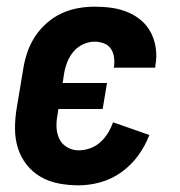

<svg xmlns="http://www.w3.org/2000/svg" viewBox="-20 -548 540 576"><path d="M216 8Q186 8 156.5 2.5Q127 -3 102 -17.5Q77 -32 59.5 -54.5Q42 -77 33.5 -104.5Q25 -132 25 -162.5Q25 -193 30 -223L50 -343Q54 -368 62.5 -392.5Q71 -417 85.5 -439Q100 -461 120.5 -479Q141 -497 165 -508Q189 -519 214 -523.5Q239 -528 264 -528Q290 -528 315 -524.5Q340 -521 363 -511.5Q386 -502 404 -486.5Q422 -471 433 -449.5Q444 -428 447.5 -402.5Q451 -377 446 -351Q446 -350 446 -348Q446 -346 445 -345H321Q321 -345 321.5 -346Q322 -347 322 -348Q324 -362 322 -376.5Q320 -391 312.5 -402Q305 -413 291.5 -418Q278 -423 264 -423Q246 -423 229 -415Q212 -407 200 -392.5Q188 -378 181.5 -361Q175 -344 172 -326L168 -299H301L288 -221H155L153 -206Q149 -187 149.5 -168Q150 -149 157.5 -132.5Q165 -116 181 -106.5Q197 -97 216 -97Q233 -97 250 -103Q267 -109 280.5 -121Q294 -133 303.5 -148.5Q313 -164 319 -181L334 -176L428 -143Q416 -111 395 -82Q374 -53 345 -32Q316 -11 282.5 -1.5Q249 8 216 8Z"/></svg>

Font: Iosevka SS04 Extrabold
Style: Italic
Weight: 800
Italic angle: -9°
Monospace: yes
Designer: Belleve Invis
Foundry: Belleve Invis
Version: Version 19.0.0; ttfautohint (v1.8.4)